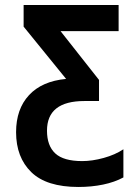

<svg xmlns="http://www.w3.org/2000/svg" viewBox="-20 -734 539 764"><path d="M292 10Q165 10 104.5 -49Q44 -108 44 -208Q44 -300 95.5 -355.5Q147 -411 243 -420L74 -628V-714H452V-610H221L374 -416V-332H316Q167 -332 167 -214Q167 -154 200 -123.5Q233 -93 307 -93Q347 -93 392.5 -105.5Q438 -118 471 -140V-28Q436 -9 390 0.5Q344 10 292 10Z"/></svg>

Font: Noto Sans Condensed SemiBold
Style: Regular
Weight: 600
Width: 3
Designer: Monotype Design Team
Foundry: Monotype Imaging Inc.
Version: Version 2.013; ttfautohint (v1.8.4.7-5d5b)